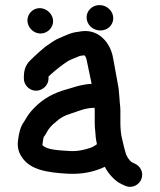

<svg xmlns="http://www.w3.org/2000/svg" viewBox="-20 -667 630 756"><path d="M353 -230V-181C353 -172 353.7 -161.5 355.1 -150.3L357.2 -124.2C358.5 -115 359.8 -107.5 361.7 -99.5C355.2 -94.1 344.1 -87.3 333.9 -84.1C311 -76.9 284.5 -70.2 253 -72.5C210.8 -75.1 163.6 -77 147 -95.7V-97.6C148 -106.9 151 -127 152.8 -128.7C158.1 -134.1 162.2 -143 167 -151.2C174.3 -163.8 185.5 -175.7 199.3 -186.5C216.6 -202.7 233.3 -211.8 259.2 -219.9C290.2 -229.6 315.8 -242.5 352.4 -242.5H352.5C352.8 -238.4 353 -234.2 353 -230ZM139.5 -535C166.1 -535 189.1 -556.9 189.1 -583.5C189.1 -611.1 164.1 -635 136.5 -635C109.8 -635 88 -613.1 88 -586.5C88 -559 111.9 -535 139.5 -535ZM375.3 -547C404.2 -547 426 -568.8 426 -595.5C426 -622.6 401.9 -647 372.1 -647C343.2 -647 321 -625.2 321 -598.5C321 -570.2 345.3 -547 375.3 -547ZM171 -365.7 182.5 -376.2C200.7 -392.7 224.3 -411 245.4 -425C253.8 -430.6 271.4 -437.4 282.3 -441.8C289.3 -444.7 295.9 -448 302.4 -448H303.1L312.3 -449.4C317.3 -443.8 319.6 -439 321.2 -430.6C327.9 -399.9 333.7 -369.7 340.8 -336.9C295.7 -334.8 260.8 -319.4 226.6 -310.5C172.9 -293.1 135.7 -266.6 103.8 -230.5C90.9 -216 83.4 -201.9 74.2 -187C59.9 -167.3 54.7 -143.6 51 -114.8C47.1 -88.1 53.8 -66.1 65.2 -49.6C98.1 2.4 167.1 12.6 247.7 17C304.4 20.1 353.6 8.8 392.6 -10.2C402.9 9.1 412.5 21.6 428.2 36.8C442.2 50.8 456.3 57.2 472.5 64.4C502 77.3 528.6 59 536.5 38.7C547.5 10.9 530.8 -14.3 510.5 -22.8L500.8 -27.5C493.7 -31 487.9 -38.9 483 -46.1L476.4 -58.9C472.2 -71.4 468.5 -88 464.8 -102.6L460.8 -120.2C456 -136.5 454 -163.7 454 -182.8V-231.5C454 -240.8 453.2 -250.7 451.9 -259.6C450.4 -280.1 449.3 -298.1 446.9 -319.4C438.5 -363.2 431.7 -407.3 422.8 -450.4C409.8 -502.6 364.3 -558.4 289.4 -541.9C260.8 -539.4 238.8 -527.6 217.3 -518.4C192.8 -509.1 176.1 -494.7 157.9 -482.5C142.1 -469.4 127.1 -456.4 113.2 -442.9L97.1 -427.3C80.5 -410.1 74 -390.1 74 -363.8V-357C74 -332.2 96 -309.8 122 -309.8C147.7 -309.8 171 -331.9 171 -357Z"/></svg>

Font: HoneyBee
Style: Blk
Weight: 700
Foundry: Cannot Into Space Fonts
Version: Version 0.89